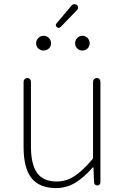

<svg xmlns="http://www.w3.org/2000/svg" viewBox="-20 -910 616 942"><path d="M254.9 12.7Q173.8 12.7 134.8 -36.1Q95.7 -85 95.7 -188.5V-508.8Q95.7 -516.6 101.1 -522Q106.4 -527.3 113.8 -527.3Q121.1 -527.3 126.5 -522Q131.8 -516.6 131.8 -508.8V-192.4Q131.8 -103.5 162.1 -61.5Q192.4 -19.5 257.8 -19.5Q304.7 -19.5 344.7 -45.4Q384.8 -71.3 434.6 -129.9Q436.5 -132.8 436.5 -137.7V-508.8Q436.5 -516.6 441.9 -522Q447.3 -527.3 455.1 -527.3Q462.9 -527.3 467.8 -522Q472.7 -516.6 472.7 -508.8V-15.6Q472.7 -8.8 468.3 -4.4Q463.9 0 457.5 0Q451.2 0 446.3 -4.4Q441.4 -8.8 441.4 -15.6L438.5 -88.9Q438.5 -89.8 437 -89.8Q435.5 -89.8 435.5 -88.9Q391.6 -39.1 349.1 -13.2Q306.6 12.7 254.9 12.7ZM278.3 -778.3Q268.6 -768.6 258.8 -777.3Q249 -786.1 257.8 -795.9L331.1 -882.8Q335.9 -888.7 343.8 -889.6Q344.7 -889.6 345.7 -889.6Q351.6 -889.6 357.4 -885.7Q362.3 -880.9 362.8 -873.5Q363.3 -866.2 358.4 -861.3ZM157.2 -697.3Q157.2 -712.9 168 -723.6Q178.7 -734.4 193.8 -734.4Q209 -734.4 219.7 -723.6Q230.5 -712.9 230.5 -697.3Q230.5 -682.6 219.7 -672.4Q209 -662.1 193.8 -662.1Q178.7 -662.1 168 -672.4Q157.2 -682.6 157.2 -697.3ZM383.8 -662.1Q369.1 -662.1 358.9 -672.4Q348.6 -682.6 348.6 -697.3Q348.6 -712.9 358.9 -723.6Q369.1 -734.4 383.8 -734.4Q399.4 -734.4 409.7 -723.6Q419.9 -712.9 419.9 -697.3Q419.9 -682.6 409.7 -672.4Q399.4 -662.1 383.8 -662.1Z"/></svg>

Font: Gen Jyuu Gothic ExtraLight
Style: Regular
Weight: 100
Designer: [Source Han Sans]
Ryoko NISHIZUKA  (kana & ideographs); Paul D. Hunt (Latin, Greek & Cyrillic); Wenlong ZHANG  (bopomofo
Version: Version 1.002.20150607